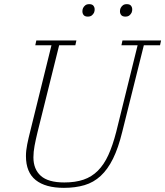

<svg xmlns="http://www.w3.org/2000/svg" viewBox="-20 -893 796 925"><path d="M288 12Q199 12 152 -25.5Q105 -63 105 -141Q105 -167 111 -197Q117 -227 126 -262L228 -675H150L155 -698H348L343 -675H265L161 -257Q152 -220 146.5 -190.5Q141 -161 141 -135Q141 -78 176.5 -46Q212 -14 290 -14Q343 -14 382.5 -27.5Q422 -41 451.5 -70.5Q481 -100 502 -146Q523 -192 540 -258L643 -675H565L570 -698H756L751 -675H673L569 -258Q550 -180 524.5 -128.5Q499 -77 465 -45.5Q431 -14 387 -1Q343 12 288 12ZM403 -813Q389 -813 383 -820.5Q377 -828 377 -838Q377 -842 377.5 -845.5Q378 -849 380 -854Q384 -862 391 -867.5Q398 -873 410 -873Q424 -873 430 -865.5Q436 -858 436 -848Q436 -844 435.5 -840.5Q435 -837 433 -832Q429 -824 422 -818.5Q415 -813 403 -813ZM584 -813Q570 -813 564 -820.5Q558 -828 558 -838Q558 -842 558.5 -845.5Q559 -849 561 -854Q565 -862 572 -867.5Q579 -873 591 -873Q605 -873 611 -865.5Q617 -858 617 -848Q617 -844 616.5 -840.5Q616 -837 614 -832Q610 -824 603 -818.5Q596 -813 584 -813Z"/></svg>

Font: IBM Plex Serif ExtLt
Style: Italic
Weight: 200
Italic angle: -14°
Designer: Mike Abbink, Paul van der Laan, Pieter van Rosmalen
Foundry: Bold Monday
Version: Version 3.001